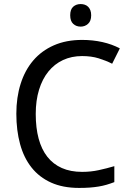

<svg xmlns="http://www.w3.org/2000/svg" viewBox="-20 -922 643 952"><path d="M387.2 -644Q335 -644 292.5 -624.3Q250 -604.5 220 -567.4Q189.9 -530.3 173.6 -477.1Q157.2 -423.8 157.2 -356.9Q157.2 -288.1 171.6 -234.6Q186 -181.2 214.8 -144.5Q243.7 -107.9 286.6 -88.9Q329.6 -69.8 387.2 -69.8Q430.7 -69.8 469.7 -78.4Q508.8 -86.9 546.9 -98.1V-19Q527.8 -11.7 508.8 -6.1Q489.7 -0.5 469 2.9Q448.2 6.3 424.6 8.1Q400.9 9.8 372.1 9.8Q292 9.8 233.4 -16.6Q174.8 -43 136.5 -91.3Q98.1 -139.6 79.6 -207.5Q61 -275.4 61 -357.9Q61 -439 82.3 -506.3Q103.5 -573.7 144.8 -622.1Q186 -670.4 247.1 -697.3Q308.1 -724.1 387.2 -724.1Q439.9 -724.1 487.8 -713.4Q535.6 -702.6 574.2 -682.1L536.1 -606Q505.4 -621.6 469.2 -632.8Q433.1 -644 387.2 -644ZM328.1 -846.2Q328.1 -875.5 343 -888.7Q357.9 -901.9 379.9 -901.9Q390.6 -901.9 400.1 -898.7Q409.7 -895.5 416.7 -888.7Q423.8 -881.8 428 -871.3Q432.1 -860.8 432.1 -846.2Q432.1 -817.9 416.7 -804Q401.4 -790 379.9 -790Q357.9 -790 343 -803.7Q328.1 -817.4 328.1 -846.2Z"/></svg>

Font: Genotype
Style: Regular
Weight: 400
Foundry: Ascender Corporation
Version: Version 1.00